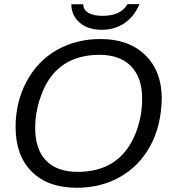

<svg xmlns="http://www.w3.org/2000/svg" viewBox="-20 -884 818 914"><path d="M458 -698.2Q593.3 -698.2 671.6 -621.6Q750 -544.9 750 -415.5Q747.6 -284.7 695.3 -189.2Q643.1 -93.8 552.2 -42Q461.4 9.8 346.2 9.8Q207.5 9.8 130.9 -67.1Q54.2 -144 54.2 -279.8Q54.2 -396.5 105.7 -494.4Q157.2 -592.3 249.5 -645.3Q341.8 -698.2 458 -698.2ZM453.6 -623Q356 -623 287.8 -579.6Q219.7 -536.1 183.6 -449.7Q147.5 -363.3 147.5 -274.9Q147.5 -172.9 199.5 -119.4Q251.5 -65.9 350.6 -65.9Q446.8 -65.9 514.4 -108.2Q582 -150.4 619.4 -234.9Q656.7 -319.3 656.7 -413.6Q656.7 -514.6 603.8 -568.8Q550.8 -623 453.6 -623ZM463.9 -742.2Q398.9 -742.2 359.6 -775.9Q320.3 -809.6 319.3 -863.8H376Q377.4 -835 402.6 -821.8Q427.7 -808.6 468.3 -808.6Q555.7 -808.6 586.9 -864.3H644Q618.7 -804.7 572 -773.4Q525.4 -742.2 463.9 -742.2Z"/></svg>

Font: Liberation Sans
Style: Italic
Weight: 400
Italic angle: -12°
Designer: Steve Matteson
Foundry: Ascender Corporation
Version: Version 2.1.5